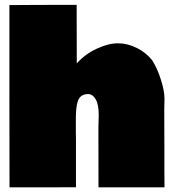

<svg xmlns="http://www.w3.org/2000/svg" viewBox="-20 -787 742 807"><path d="M670.4 -324.7 670.9 -172.9V-83.5L671.4 0.5H394L393.6 -249.5L395 -303.7Q395 -348.1 382.1 -369.9Q369.1 -391.6 350.1 -391.6Q314 -391.6 305.2 -355.5Q298.8 -330.1 298.8 -289.1V-226.6L299.3 -206.1V0L159.2 0.5H20L19.5 -382.3V-765.6Q117.7 -766.6 302.2 -766.6L302.7 -520.5Q336.9 -559.1 386 -582Q435.1 -605 475.6 -605Q516.1 -605 555.2 -585.4Q594.2 -565.9 619.6 -533.7Q641.1 -500 656.2 -452.4Q671.4 -404.8 671.4 -373Z"/></svg>

Font: Bowlby One
Style: Regular
Weight: 400
Designer: vernon adams
Foundry: vernon adams
Version: Version 1.000